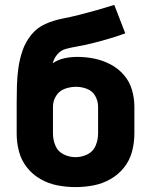

<svg xmlns="http://www.w3.org/2000/svg" viewBox="-20 -755 616 783"><path d="M288 8Q325 8 361.5 1Q398 -6 430.5 -24.5Q463 -43 486 -72Q509 -101 518.5 -137Q528 -173 528 -210V-320Q528 -355 518 -389Q508 -423 485 -449.5Q462 -476 430.5 -492.5Q399 -509 364.5 -516Q330 -523 295 -523Q269 -523 243 -517.5Q217 -512 195 -497Q200 -517 214 -533.5Q228 -550 248.5 -555.5Q269 -561 289.5 -564.5Q310 -568 330.5 -572.5Q351 -577 371.5 -582.5Q392 -588 412 -593.5Q432 -599 452 -605.5Q472 -612 491 -619L446 -735Q411 -724 376 -714Q341 -704 305.5 -695Q270 -686 234 -679Q198 -672 164.5 -657Q131 -642 107.5 -613Q84 -584 72 -549Q60 -514 55 -478Q50 -442 49 -405.5Q48 -369 48 -332Q48 -329 48 -326Q48 -323 48 -320V-210Q48 -173 57.5 -137Q67 -101 90 -72Q113 -43 145.5 -24.5Q178 -6 214.5 1Q251 8 288 8ZM288 -114Q263 -114 239.5 -125.5Q216 -137 206 -161Q196 -185 196 -210V-320Q196 -344 209 -364.5Q222 -385 244.5 -393Q267 -401 291 -401Q313 -401 335 -392.5Q357 -384 368.5 -363.5Q380 -343 380 -320V-210Q380 -185 370 -161Q360 -137 336.5 -125.5Q313 -114 288 -114Z"/></svg>

Font: Iosevka Sparkle Heavy
Style: Regular
Weight: 900
Designer: Belleve Invis
Foundry: Belleve Invis
Version: Version 4.5.0; ttfautohint (v1.8.3)